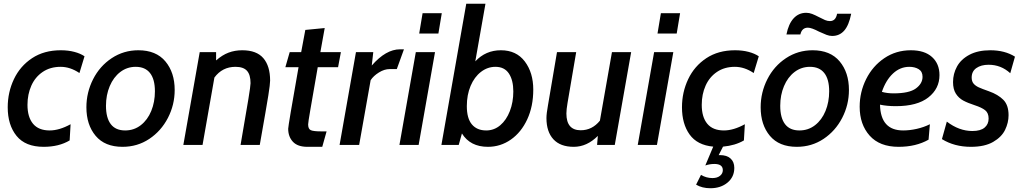

<svg xmlns="http://www.w3.org/2000/svg" viewBox="-20 -770 5433 1020"><path d="M21 -200Q21 -280 54 -349.5Q87 -419 150.5 -461Q214 -503 303 -503Q342 -503 374.5 -494.5Q407 -486 429 -471L402 -382Q353 -415 302 -415Q247 -415 207 -388Q167 -361 146.5 -315Q126 -269 126 -213Q126 -148 155.5 -112.5Q185 -77 244 -77Q295 -77 355 -110L350 -24Q293 10 212 10Q115 10 68 -48Q21 -106 21 -200Z M439 -200Q439 -279 474.5 -349Q510 -419 573.5 -461Q637 -503 715 -503Q809 -503 858.5 -444Q908 -385 908 -292Q908 -213 872 -143.5Q836 -74 773 -32Q710 10 631 10Q537 10 488 -48.5Q439 -107 439 -200ZM803 -285Q803 -349 777 -382Q751 -415 701 -415Q655 -415 619 -387.5Q583 -360 563 -312.5Q543 -265 543 -208Q543 -144 568.5 -110.5Q594 -77 645 -77Q692 -77 728 -105Q764 -133 783.5 -180.5Q803 -228 803 -285Z M1041 -493H1128V-449Q1161 -478 1194.5 -490.5Q1228 -503 1267 -503Q1343 -503 1379 -461Q1415 -419 1415 -342Q1415 -323 1405.5 -263Q1396 -203 1360 0H1258Q1288 -173 1299.5 -243.5Q1311 -314 1311 -328Q1311 -373 1292 -394Q1273 -415 1231 -415Q1161 -415 1119 -358L1056 0H954Z M1511 -86Q1511 -102 1566 -413H1496L1519 -493H1580L1602 -611L1705 -621L1682 -493H1791L1776 -413H1668Q1640 -252 1628.5 -185.5Q1617 -119 1617 -109Q1617 -85 1631 -78.5Q1645 -72 1687 -72H1715L1692 10H1613Q1561 10 1536 -17Q1511 -44 1511 -86Z M1871 -493H1963L1955 -422Q2030 -508 2105 -508H2126L2088 -403H2050Q2022 -403 1993 -385Q1964 -367 1949 -344L1888 0H1784Z M2225 -700H2327L2309 -592H2207ZM2189 -493H2291L2204 0H2102Z M2434 -61 2417 0H2325L2457 -750H2559L2505 -444Q2560 -503 2641 -503Q2723 -503 2768 -443.5Q2813 -384 2813 -294Q2813 -205 2781 -136Q2749 -67 2694 -28.5Q2639 10 2572 10Q2478 10 2434 -61ZM2707 -284Q2707 -344 2683.5 -379.5Q2660 -415 2612 -415Q2570 -415 2535 -388Q2500 -361 2480 -313.5Q2460 -266 2460 -206Q2460 -141 2487 -109Q2514 -77 2563 -77Q2605 -77 2637.5 -104.5Q2670 -132 2688.5 -179.5Q2707 -227 2707 -284Z M2883 -143Q2883 -166 2891 -210L2939 -493H3041L2995 -223Q2989 -188 2989 -167Q2989 -78 3065 -78Q3126 -78 3167 -129L3231 -493H3333L3246 0H3152L3156 -48Q3098 10 3028 10Q2957 10 2920 -30Q2883 -70 2883 -143Z M3491 -700H3593L3575 -592H3473ZM3455 -493H3557L3470 0H3368Z M3708 -213Q3708 -148 3737.5 -112.5Q3767 -77 3826 -77Q3877 -77 3937 -110L3932 -24Q3886 3 3821 9L3798 54H3805Q3841 54 3861 72Q3881 90 3881 122Q3881 170 3845 200Q3809 230 3754 230Q3710 230 3678 211L3704 159Q3732 176 3765 176Q3790 176 3805 164Q3820 152 3820 134Q3820 101 3775 101Q3751 101 3727 109L3769 9Q3684 1 3643.5 -55.5Q3603 -112 3603 -200Q3603 -280 3636 -349.5Q3669 -419 3732.5 -461Q3796 -503 3885 -503Q3924 -503 3956.5 -494.5Q3989 -486 4011 -471L3984 -382Q3935 -415 3884 -415Q3829 -415 3789 -388Q3749 -361 3728.5 -315Q3708 -269 3708 -213Z M4021 -200Q4021 -279 4056.5 -349Q4092 -419 4155.5 -461Q4219 -503 4297 -503Q4391 -503 4440.5 -444Q4490 -385 4490 -292Q4490 -213 4454 -143.5Q4418 -74 4355 -32Q4292 10 4213 10Q4119 10 4070 -48.5Q4021 -107 4021 -200ZM4385 -285Q4385 -349 4359 -382Q4333 -415 4283 -415Q4237 -415 4201 -387.5Q4165 -360 4145 -312.5Q4125 -265 4125 -208Q4125 -144 4150.5 -110.5Q4176 -77 4227 -77Q4274 -77 4310 -105Q4346 -133 4365.5 -180.5Q4385 -228 4385 -285ZM4331 -602Q4291 -623 4272 -623Q4240 -623 4232 -587H4158Q4169 -643 4196 -672.5Q4223 -702 4263 -702Q4279 -702 4294.5 -696Q4310 -690 4331 -679Q4350 -669 4363 -663.5Q4376 -658 4389 -658Q4420 -658 4427 -697H4502Q4490 -636 4465 -607.5Q4440 -579 4401 -579Q4386 -579 4370.5 -585Q4355 -591 4331 -602Z M4547 -203Q4547 -281 4581.5 -350Q4616 -419 4678 -461Q4740 -503 4819 -503Q4892 -503 4931.5 -467Q4971 -431 4971 -371Q4971 -299 4912 -252.5Q4853 -206 4739 -206Q4692 -206 4655 -214Q4658 -77 4778 -77Q4813 -77 4850.5 -85.5Q4888 -94 4920 -110L4913 -28Q4846 10 4754 10Q4653 10 4600 -49.5Q4547 -109 4547 -203ZM4881 -362Q4881 -390 4860.5 -402.5Q4840 -415 4811 -415Q4762 -415 4724 -379.5Q4686 -344 4665 -282Q4693 -274 4727 -274Q4810 -274 4845.5 -300Q4881 -326 4881 -362Z M4984 -31 5010 -124Q5075 -74 5146 -74Q5189 -74 5210.5 -92Q5232 -110 5232 -140Q5232 -170 5213.5 -184.5Q5195 -199 5158 -211Q5121 -223 5097 -236Q5073 -249 5058 -272.5Q5043 -296 5043 -334Q5043 -378 5064 -416.5Q5085 -455 5130 -479Q5175 -503 5241 -503Q5318 -503 5372 -469L5347 -381Q5298 -426 5232 -426Q5192 -426 5167 -408.5Q5142 -391 5142 -358Q5142 -338 5152 -326Q5162 -314 5179.5 -306Q5197 -298 5234 -285Q5282 -268 5310 -240Q5338 -212 5338 -158Q5338 -118 5319.5 -80Q5301 -42 5256 -16Q5211 10 5138 10Q5050 10 4984 -31Z"/></svg>

Font: Cabin Medium
Style: Italic
Weight: 500
Italic angle: -7°
Designer: Pablo Impallari
Foundry: Pablo Impallari. http://www.impallari.com Igino Marini. http://www.ikern.com
Version: Version 2.200